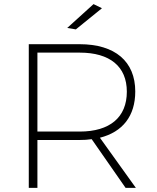

<svg xmlns="http://www.w3.org/2000/svg" viewBox="-20 -914 762 934"><path d="M476 -874 435 -894 307 -778 349 -771ZM641 0 466 -244C577 -272 638 -350 638 -469C638 -615 540 -699 367 -699H120V0H162V-233H367C388 -233 407 -234 426 -237L591 0ZM162 -274V-658H368C514 -658 597 -591 597 -468C597 -343 514 -274 368 -274Z"/></svg>

Font: Montserrat arm ExtraLight
Style: Regular
Weight: 275
Designer: Julieta Ulanovsky
Foundry: Julieta Ulanovsky
Version: Version 6.000;PS 006.000;hotconv 1.0.88;makeotf.lib2.5.64775